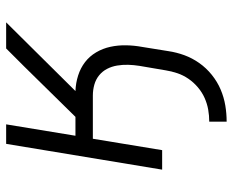

<svg xmlns="http://www.w3.org/2000/svg" viewBox="-88 -472 775 640"><g transform="rotate(-90 300.0 -152.5)"><path d="M214 215V157Q234 157 254 153.5Q274 150 293 141.5Q312 133 328.5 119Q345 105 357 87.5Q369 70 375.5 50.5Q382 31 385 12L400 -76Q403 -95 403.5 -113.5Q404 -132 401 -150Q398 -168 390 -183.5Q382 -199 368.5 -210Q355 -221 337.5 -226Q320 -231 301 -231H157L119 0H54L140 -520H205L167 -289H230L399 -461L458 -520H545L316 -289Q343 -288 368 -280Q393 -272 412.5 -257Q432 -242 445 -220Q458 -198 463.5 -172.5Q469 -147 468.5 -120Q468 -93 463 -66L449 21Q445 48 435.5 74Q426 100 409.5 123.5Q393 147 370 165.5Q347 184 321 195Q295 206 268 210.5Q241 215 214 215Z"/></g></svg>

Font: Iosevka SS04 Light Extended
Style: Italic
Weight: 300
Width: 7
Italic angle: -9°
Monospace: yes
Designer: Belleve Invis
Foundry: Belleve Invis
Version: Version 19.0.0; ttfautohint (v1.8.4)